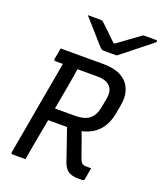

<svg xmlns="http://www.w3.org/2000/svg" viewBox="-168 -1051 974 1158"><g transform="rotate(20 319.0 -472.0)"><path d="M439 -776Q429 -776 413 -776Q397 -776 381 -776Q365 -776 355 -776Q347 -776 342 -779Q337 -782 324 -796Q317 -804 302 -821Q287 -838 268 -859.5Q249 -881 229 -903.5Q209 -926 192 -945Q209 -945 230.5 -945Q252 -945 269 -945Q281 -945 285 -943Q289 -941 296 -935Q311 -921 341.5 -892Q372 -863 416 -819L366 -839Q382 -839 398.5 -839Q415 -839 431 -839L375 -818Q433 -861 475 -891.5Q517 -922 549 -945H628Q633 -945 635 -944.5Q637 -944 637.5 -942.5Q638 -941 638 -938Q638 -934 633 -930Q628 -926 611 -912Q596 -900 573 -882Q550 -864 525 -844Q500 -824 477 -805.5Q454 -787 439 -776ZM383 -311Q401 -263 418 -215.5Q435 -168 452 -119Q460 -98 469 -91Q478 -84 494 -84Q500 -84 504.5 -84Q509 -84 513 -84H527Q524 -64 520.5 -46.5Q517 -29 514 -10Q514 -5 510 -2Q506 1 501 1Q496 1 489 1Q482 1 475 1Q447 1 427.5 -6Q408 -13 395 -29Q382 -45 373 -71Q354 -126 335.5 -180.5Q317 -235 298 -289ZM107 -700Q176 -700 245 -700Q314 -700 383 -700Q431 -700 469 -687.5Q507 -675 531.5 -649Q556 -623 565 -585Q574 -547 564 -496L555 -447Q547 -402 528.5 -368.5Q510 -335 481 -312.5Q452 -290 413.5 -279Q375 -268 327 -268Q287 -268 249 -268Q211 -268 173 -268L161 -262L177 -348Q214 -348 251.5 -348Q289 -348 326 -348Q366 -348 393.5 -358.5Q421 -369 437.5 -392.5Q454 -416 460 -452L470 -503Q476 -534 472 -556Q468 -578 453 -592Q441 -604 421.5 -610.5Q402 -617 373 -617Q328 -617 283 -617Q238 -617 193.5 -617Q149 -617 103 -617Q98 -617 96 -620Q94 -623 94 -628Q98 -646 101 -664Q104 -682 107 -700ZM136 0Q114 0 94.5 0Q75 0 53 0Q48 0 45.5 -3Q43 -6 44 -11Q59 -93 73 -173Q87 -253 101 -332.5Q115 -412 129.5 -492Q144 -572 158 -653H261L248 -635Q242 -594 235 -553.5Q228 -513 221 -473Q210 -411 199 -349.5Q188 -288 176.5 -226Q165 -164 153 -99Q148 -73 144 -48Q140 -23 136 0Z"/></g></svg>

Font: RecMonoLinear Nerd Font Mono
Style: Italic
Weight: 400
Italic angle: -10°
Monospace: yes
Version: Version 1.085; ttfautohint (v1.8.4.7-5d5b);Nerd Fonts 3.2.1